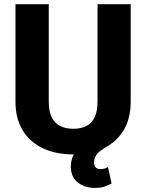

<svg xmlns="http://www.w3.org/2000/svg" viewBox="-20 -731 702 921"><path d="M447.8 -710.9H606.9V-244.1Q606.9 -161.1 572 -104.5Q537.1 -47.9 475.1 -19Q413.1 9.8 331.5 9.8Q249.5 9.8 187.3 -19Q125 -47.9 89.6 -104.5Q54.2 -161.1 54.2 -244.1V-710.9H213.9V-244.1Q213.9 -198.2 227.8 -169.2Q241.7 -140.1 268.1 -126.7Q294.4 -113.3 331.5 -113.3Q368.7 -113.3 394.8 -126.7Q420.9 -140.1 434.3 -169.2Q447.8 -198.2 447.8 -244.1ZM422.4 -63.5 504.4 -34.7Q479.5 -21 463.1 -8.5Q446.8 3.9 439 17.8Q431.2 31.7 431.2 48.8Q431.2 62 438.2 71Q445.3 80.1 461.9 80.1Q475.1 80.1 483.4 76.9Q491.7 73.7 498 70.3L515.1 148.9Q502.9 156.2 483.6 163.3Q464.4 170.4 434.6 170.4Q386.7 170.4 353.3 144.3Q319.8 118.2 319.8 67.9Q319.8 43.5 328.9 20.3Q337.9 -2.9 360.4 -24.2Q382.8 -45.4 422.4 -63.5Z"/></svg>

Font: Roboto ExtraBold
Style: Regular
Weight: 800
Designer: Christian Robertson
Foundry: Google
Version: Version 3.009; 2024